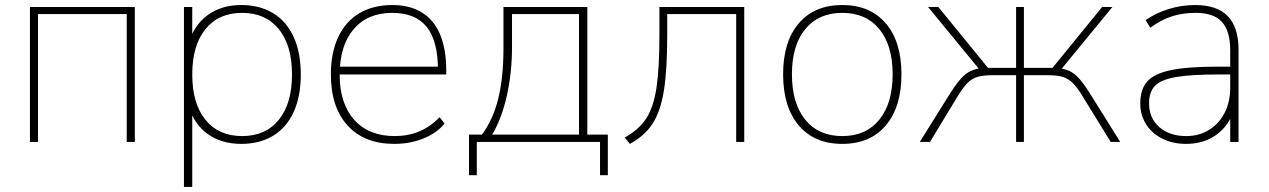

<svg xmlns="http://www.w3.org/2000/svg" viewBox="-20 -567 5071 767"><path d="M99.6 -539.1H518.6V0H486.3V-510.7H131.8V0H99.6Z M1181.6 -269.5Q1181.6 -182.6 1153.3 -120.1Q1125 -57.6 1071.3 -24.9Q1017.6 7.8 943.4 7.8Q863.3 7.8 807.6 -33.2Q752 -74.2 733.4 -147.5H748V179.7H714.8V-539.1H748V-391.6H733.4Q752.9 -464.8 808.6 -505.9Q864.3 -546.9 943.4 -546.9Q1017.6 -546.9 1071.3 -514.2Q1125 -481.4 1153.3 -418.9Q1181.6 -356.4 1181.6 -269.5ZM748 -269.5Q748 -153.3 800.8 -88.4Q853.5 -23.4 947.3 -23.4Q1041 -23.4 1093.8 -88.4Q1146.5 -153.3 1146.5 -269.5Q1146.5 -385.7 1093.8 -450.7Q1041 -515.6 947.3 -515.6Q853.5 -515.6 800.8 -450.7Q748 -385.7 748 -269.5Z M1301.8 -269.5Q1301.8 -356.4 1331.1 -418.9Q1360.4 -481.4 1415.5 -514.2Q1470.7 -546.9 1547.9 -546.9Q1617.2 -546.9 1665.5 -517.1Q1713.9 -487.3 1738.3 -428.7Q1762.7 -370.1 1762.7 -285.2V-269.5H1319.3V-300.8H1750L1729.5 -288.1Q1729.5 -403.3 1684.6 -459.5Q1639.6 -515.6 1546.9 -515.6Q1448.2 -515.6 1392.6 -450.2Q1336.9 -384.8 1336.9 -268.6Q1336.9 -153.3 1395 -88.4Q1453.1 -23.4 1556.6 -23.4Q1610.4 -23.4 1654.8 -42Q1699.2 -60.5 1736.3 -98.6L1755.9 -73.2Q1724.6 -35.2 1671.4 -13.7Q1618.2 7.8 1554.7 7.8Q1435.5 7.8 1368.7 -65.4Q1301.8 -138.7 1301.8 -269.5Z M1853.5 -29.3H1905.3Q1950.2 -89.8 1970.7 -174.3Q1991.2 -258.8 1991.2 -373V-539.1H2326.2V-29.3H2408.2V132.8H2377V0H1884.8V132.8H1853.5ZM2293 -29.3V-510.7H2025.4V-378.9Q2025.4 -277.3 2004.9 -185.5Q1984.4 -93.8 1946.3 -29.3Z M2614.3 -431.6V-539.1H2953.1V0H2920.9V-510.7H2645.5V-430.7Q2645.5 -290 2632.3 -206.5Q2619.1 -123 2587.4 -73.7Q2555.7 -24.4 2496.1 7.8L2475.6 -17.6Q2532.2 -48.8 2561.5 -93.8Q2590.8 -138.7 2602.5 -216.3Q2614.3 -293.9 2614.3 -431.6Z M3108.4 -270.5Q3108.4 -400.4 3170.9 -473.6Q3233.4 -546.9 3344.7 -546.9Q3456.1 -546.9 3518.6 -473.6Q3581.1 -400.4 3581.1 -270.5Q3581.1 -139.6 3518.6 -65.9Q3456.1 7.8 3344.7 7.8Q3233.4 7.8 3170.9 -65.9Q3108.4 -139.6 3108.4 -270.5ZM3545.9 -270.5Q3545.9 -385.7 3492.7 -450.7Q3439.5 -515.6 3344.7 -515.6Q3250 -515.6 3196.8 -450.7Q3143.6 -385.7 3143.6 -270.5Q3143.6 -154.3 3196.8 -88.9Q3250 -23.4 3344.7 -23.4Q3439.5 -23.4 3492.7 -88.9Q3545.9 -154.3 3545.9 -270.5Z M3913.1 -296.9 3894.5 -287.1 3687.5 -539.1H3728.5L3926.8 -295.9H4039.1V-539.1H4070.3V-295.9H4184.6L4382.8 -539.1H4423.8L4216.8 -287.1L4197.3 -296.9Q4230.5 -293 4251.5 -283.7Q4272.5 -274.4 4293 -251Q4313.5 -227.5 4342.8 -179.7L4455.1 0H4417L4307.6 -177.7Q4285.2 -215.8 4266.6 -234.4Q4248 -252.9 4225.6 -259.8Q4203.1 -266.6 4165 -266.6H4070.3V0H4039.1V-266.6H3945.3Q3908.2 -266.6 3884.8 -259.8Q3861.3 -252.9 3843.3 -233.9Q3825.2 -214.8 3802.7 -177.7L3695.3 0H3654.3L3766.6 -179.7Q3796.9 -228.5 3817.4 -251.5Q3837.9 -274.4 3858.4 -283.7Q3878.9 -293 3913.1 -296.9Z M4535.2 -153.3Q4535.2 -210 4562.5 -241.2Q4589.8 -272.5 4656.7 -286.6Q4723.6 -300.8 4846.7 -300.8H4907.2V-269.5H4847.7Q4734.4 -269.5 4675.3 -258.8Q4616.2 -248 4593.3 -223.6Q4570.3 -199.2 4570.3 -154.3Q4570.3 -94.7 4611.3 -59.1Q4652.3 -23.4 4718.8 -23.4Q4769.5 -23.4 4809.6 -47.9Q4849.6 -72.3 4872.1 -116.2Q4894.5 -160.2 4894.5 -215.8V-365.2Q4894.5 -443.4 4861.3 -479.5Q4828.1 -515.6 4756.8 -515.6Q4704.1 -515.6 4660.6 -501.5Q4617.2 -487.3 4575.2 -456.1L4556.6 -486.3Q4595.7 -514.6 4647.9 -530.8Q4700.2 -546.9 4753.9 -546.9Q4841.8 -546.9 4884.8 -502.4Q4927.7 -458 4927.7 -368.2V0H4894.5V-129.9H4909.2Q4891.6 -67.4 4840.8 -29.8Q4790 7.8 4717.8 7.8Q4666 7.8 4624 -12.7Q4582 -33.2 4558.6 -70.3Q4535.2 -107.4 4535.2 -153.3Z"/></svg>

Font: Min Sans VF VF
Style: Regular
Weight: 400
Designer: Jinseong-Kim, NotoSansCJK, Nunito
Foundry: Jinseong-Kim
Version: Version 1.420;Glyphs 3.1.2 (3151)